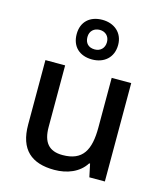

<svg xmlns="http://www.w3.org/2000/svg" viewBox="-122 -914 870 1016"><g transform="rotate(15 313.5 -406.5)"><path d="M313 -606C378 -606 427 -646 427 -716C427 -783 377 -823 313 -823C245 -823 200 -783 200 -715C200 -646 245 -606 313 -606ZM313 -661C278 -661 259 -682 259 -715C259 -748 282 -768 313 -768C343 -768 366 -748 366 -715C366 -682 344 -661 313 -661ZM546 -539H439V-267C439 -144 404 -77 293 -77C218 -77 184 -118 184 -202V-539H76V-186C76 -49 146 10 271 10C340 10 406 -15 441 -71H446L461 0H546Z"/></g></svg>

Font: Noto Sans Canadian Aboriginal Medium
Style: Regular
Weight: 500
Designer: Monotype Design Team, Typotheque's Kevin King
Foundry: Monotype Imaging Inc.
Version: Version 2.004